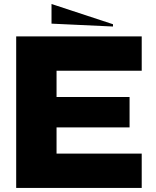

<svg xmlns="http://www.w3.org/2000/svg" viewBox="-20 -930 771 950"><path d="M539.1 -798.8 234.9 -813V-910.2L539.1 -810.1ZM60.1 0V-750H681.2V-580.1H259.8V-450.2H621.1V-299.8H259.8V-169.9H681.2V0Z"/></svg>

Font: Mayenne Sans Regular
Style: Regular
Weight: 600
Width: 6
Designer: Jérémy Landes — Studio Triple
Foundry: Jérémy Landes — Studio Triple
Version: Version 1.001;hotconv 1.0.109;makeotfexe 2.5.65596